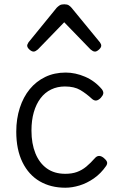

<svg xmlns="http://www.w3.org/2000/svg" viewBox="-20 -858 552 897"><path d="M285 19Q217 19 165.5 -11Q114 -41 85 -100Q56 -159 56 -243Q56 -303 72.5 -354Q89 -405 119 -441.5Q149 -478 191.5 -498.5Q234 -519 287 -519Q332 -519 377.5 -499.5Q423 -480 456 -441Q464 -430 462.5 -421Q461 -412 451 -401Q440 -390 430.5 -388.5Q421 -387 411 -395Q383 -421 355 -437.5Q327 -454 283 -454Q248 -454 219 -440Q190 -426 169.5 -399Q149 -372 138 -334Q127 -296 127 -248Q127 -187 145.5 -141.5Q164 -96 199 -71Q234 -46 285 -46Q316 -46 339.5 -54.5Q363 -63 383 -79.5Q403 -96 425 -121Q434 -130 444 -129.5Q454 -129 465 -120Q476 -111 479.5 -102.5Q483 -94 476 -83Q451 -47 418.5 -24.5Q386 -2 351.5 8.5Q317 19 285 19ZM137 -617Q128 -617 117.5 -626.5Q107 -636 107 -645Q107 -648 108.5 -651Q110 -654 113 -660L245 -822Q251 -828 258.5 -833Q266 -838 280 -838Q294 -838 301.5 -833Q309 -828 314 -822L447 -660Q451 -654 452 -651Q453 -648 453 -645Q453 -636 442.5 -626.5Q432 -617 424 -617Q418 -617 413 -620Q408 -623 403 -627L280 -754L157 -627Q152 -623 147 -620Q142 -617 137 -617Z"/></svg>

Font: Playwrite BE WAL Light
Style: Regular
Weight: 300
Version: Version 1.002